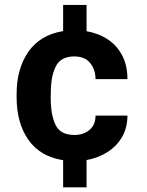

<svg xmlns="http://www.w3.org/2000/svg" viewBox="-20 -664 616 803"><path d="M342 119.5H244V6Q147 -9.5 98.2 -80Q49.5 -150.5 49.5 -256.5V-271Q49.5 -376.5 98.5 -447.2Q147.5 -518 244 -534V-643.5H342V-533.5Q393 -524.5 431.2 -499Q469.5 -473.5 491.2 -431.8Q513 -390 513 -333H379.5Q379.5 -373 357 -400.5Q334.5 -428 290.5 -428Q233.5 -428 213 -385.5Q200.5 -360 196.2 -330Q192 -300 192 -256.5Q192 -183 212.5 -141.2Q233 -99.5 291 -99.5Q329 -99.5 354.2 -120.5Q379.5 -141.5 379.5 -180.5H513Q513 -130 490.8 -91.5Q468.5 -53 429.8 -28.2Q391 -3.5 342 5.5Z"/></svg>

Font: Roberto Sans
Style: Bold
Weight: 700
Designer: Google (font) & Cristiano Sobral (main changes)
Version: Version 1.000;October 12, 2021;FontCreator 14.0.0.2814 64-bi